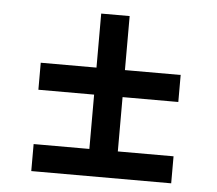

<svg xmlns="http://www.w3.org/2000/svg" viewBox="-44 -601 736 650"><g transform="rotate(5 323.5 -276.0)"><path d="M85 -91.8Q131.8 -91.8 274.4 -91.8Q274.4 -137.7 274.4 -276.4Q226.6 -276.4 85 -276.4Q85 -298.8 85 -368.2Q131.8 -368.2 274.4 -368.2Q274.4 -414.1 274.4 -551.8Q297.9 -551.8 371.1 -551.8Q371.1 -505.9 371.1 -368.2Q418.9 -368.2 560.5 -368.2Q560.5 -344.7 560.5 -276.4Q513.7 -276.4 371.1 -276.4Q371.1 -230.5 371.1 -91.8Q418.9 -91.8 560.5 -91.8Q560.5 -69.3 560.5 0Q442.4 0 85 0Q85 -23.4 85 -91.8Z"/></g></svg>

Font: Alata=Ham
Style: Regular
Weight: 400
Designer: Spyros Zevelakis, Eben Sorkin
Version: Version 1.004